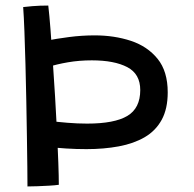

<svg xmlns="http://www.w3.org/2000/svg" viewBox="-20 -661 698 692"><path d="M154 -641Q158 -607 162 -555Q166 -503 170.2 -440.5Q174.5 -378 178.5 -312.8Q182.5 -247.5 185.5 -186.2Q188.5 -125 190.2 -75Q192 -25 192 5Q178.5 7 157.2 8.2Q136 9.5 114.8 10.2Q93.5 11 79 11Q79 -12.5 78.5 -60Q78 -107.5 77 -168.8Q76 -230 74.8 -297.2Q73.5 -364.5 71.8 -429.2Q70 -494 68 -548Q66 -602 63.5 -635.5Q71 -636.5 96.5 -638.8Q122 -641 154 -641ZM153 -419.5 145 -514Q183 -521.5 229 -527.5Q275 -533.5 321.5 -533.5Q392 -533.5 451.8 -513.8Q511.5 -494 548 -449Q584.5 -404 584.5 -328Q584.5 -269 562.8 -229.2Q541 -189.5 501.5 -166.5Q462 -143.5 408.2 -133.5Q354.5 -123.5 291.5 -123.5Q255 -123.5 218.5 -125.8Q182 -128 147 -132.5L154 -225.5Q187.5 -221.5 223.2 -218.5Q259 -215.5 294 -215.5Q392.5 -215.5 439 -243.2Q485.5 -271 485.5 -336.5Q485.5 -394.5 438.8 -419Q392 -443.5 311 -443.5Q265.5 -443.5 225 -436.5Q184.5 -429.5 153 -419.5Z"/></svg>

Font: Grandstander Thin
Style: Regular
Weight: 400
Version: Version 1.200